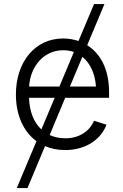

<svg xmlns="http://www.w3.org/2000/svg" viewBox="-20 -748 624 972"><path d="M64.9 204.1H119.1L208 -8.3C238.3 4.9 272.5 11.7 310.1 11.7C419.9 11.7 494.1 -47.9 519 -116.7L456.1 -136.7C436 -88.9 387.2 -47.9 310.5 -47.9C281.2 -47.9 254.4 -53.7 231.4 -64.5L310.1 -252.9H532.2V-281.7C532.2 -400.4 486.3 -478.5 421.4 -519L508.8 -727.5H456.1L377.4 -540.5C352.5 -548.8 326.2 -553.2 299.8 -553.2C157.2 -553.2 60.5 -434.6 60.5 -269.5C60.5 -165.5 98.6 -81.5 164.6 -33.2ZM127 -252.9H256.8L189.5 -92.8C150.9 -128.4 128.9 -184.1 127 -252.9ZM127.4 -310.1C133.3 -411.1 201.2 -493.7 299.8 -493.7C319.3 -493.7 337.4 -490.7 354 -484.9L280.8 -310.1ZM334 -310.1 397 -460.4C437 -428.2 461.4 -374.5 465.8 -310.1Z"/></svg>

Font: Raveo Light
Style: Regular
Weight: 300
Designer: Jakub Foglar, Rasmus Andersson (Inter)
Foundry: Jakubfoglar.com
Version: Version 1.100;Glyphs 3.2.3 (3260)